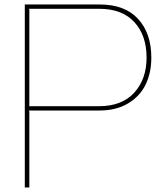

<svg xmlns="http://www.w3.org/2000/svg" viewBox="-20 -830 735 850"><path d="M628.9 -575.2Q628.9 -673.3 574.7 -732.2Q520.5 -791 419.9 -791H106.9L109.9 -788.1V-362.8L107.9 -359.9H418.9Q520 -359.9 574.5 -419.9Q628.9 -480 628.9 -575.2ZM649.9 -575.2Q649.9 -507.8 624.8 -455.8Q599.6 -403.8 547.1 -372.3Q494.6 -340.8 420.9 -340.8H106.9L109.9 -336.9V0H89.8V-810.1H421.9Q532.7 -810.1 591.3 -746.3Q649.9 -682.6 649.9 -575.2Z"/></svg>

Font: Sinkin Sans 100 Thin
Style: Regular
Weight: 100
Designer: Keith Bates
Foundry: K-Type
Version: Sinkin Sans (version 1.0)  by Keith Bates   •   © 2014   www